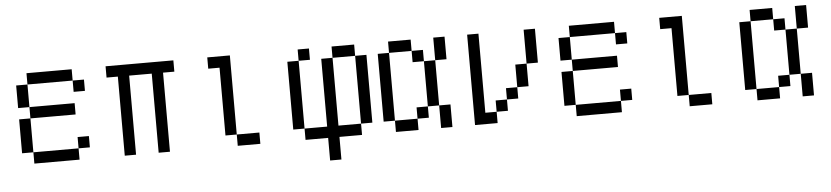

<svg xmlns="http://www.w3.org/2000/svg" viewBox="-40 -717 4581 1058"><g transform="rotate(-5 2250.0 -187.5)"><path d="M437.5 -62.5V-125H375V-62.5H125V0H375V-62.5ZM375 -250V-312.5H125V-250H62.5V-62.5H125V-250ZM437.5 -375V-437.5H375V-375ZM125 -312.5Q125 -312.5 125 -437.5H62.5Q62.5 -437.5 62.5 -312.5ZM125 -437.5H375V-500H125Z M937.5 -437.5V-500H562.5V-437.5H625V0H687.5V-437.5H812.5V0H875V-437.5Z M1375 0V-62.5H1250V0ZM1250 -62.5V-500H1125V-437.5H1187.5Q1187.5 -437.5 1187.5 -62.5Z M1687.5 -437.5V-500H1625V-437.5H1562.5Q1562.5 -437.5 1562.5 -62.5H1625V0H1750Q1750 0 1750 125H1812.5Q1812.5 125 1812.5 0H1937.5V-62.5H1812.5Q1812.5 -62.5 1812.5 -437.5H1750Q1750 -437.5 1750 -62.5H1625Q1625 -62.5 1625 -437.5ZM1937.5 -62.5H2000Q2000 -62.5 2000 -437.5H1937.5Q1937.5 -437.5 1937.5 -62.5ZM1812.5 -437.5H1937.5V-500H1812.5Z M2125 -62.5V0H2250V-62.5ZM2125 -62.5Q2125 -62.5 2125 -437.5H2062.5Q2062.5 -437.5 2062.5 -62.5ZM2250 -62.5H2312.5V-125H2250ZM2375 -125Q2375 -125 2375 0H2437.5Q2437.5 0 2437.5 -125ZM2312.5 -125H2375Q2375 -125 2375 -375H2312.5Q2312.5 -375 2312.5 -125ZM2312.5 -375V-437.5H2250V-375ZM2375 -375H2437.5Q2437.5 -375 2437.5 -500H2375Q2375 -500 2375 -375ZM2125 -437.5H2250V-500H2125Z M2562.5 -500Q2562.5 -500 2562.5 0H2687.5V-62.5H2625V-500ZM2687.5 -62.5H2750V-125H2687.5ZM2750 -125H2812.5V-187.5H2750ZM2812.5 -187.5H2875Q2875 -187.5 2875 -312.5H2812.5Q2812.5 -312.5 2812.5 -187.5ZM2875 -312.5H2937.5V-500H2875Z M3437.5 -62.5V-125H3375V-62.5H3125V0H3375V-62.5ZM3375 -250V-312.5H3125V-250H3062.5V-62.5H3125V-250ZM3437.5 -375V-437.5H3375V-375ZM3125 -312.5Q3125 -312.5 3125 -437.5H3062.5Q3062.5 -437.5 3062.5 -312.5ZM3125 -437.5H3375V-500H3125Z M3875 0V-62.5H3750V0ZM3750 -62.5V-500H3625V-437.5H3687.5Q3687.5 -437.5 3687.5 -62.5Z M4125 -62.5V0H4250V-62.5ZM4125 -62.5Q4125 -62.5 4125 -437.5H4062.5Q4062.5 -437.5 4062.5 -62.5ZM4250 -62.5H4312.5V-125H4250ZM4375 -125Q4375 -125 4375 0H4437.5Q4437.5 0 4437.5 -125ZM4312.5 -125H4375Q4375 -125 4375 -375H4312.5Q4312.5 -375 4312.5 -125ZM4312.5 -375V-437.5H4250V-375ZM4375 -375H4437.5Q4437.5 -375 4437.5 -500H4375Q4375 -500 4375 -375ZM4125 -437.5H4250V-500H4125Z"/></g></svg>

Font: Unifont
Style: Regular
Weight: 500
Version: Version 13.0.05